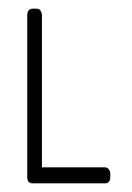

<svg xmlns="http://www.w3.org/2000/svg" viewBox="-20 -424 305 444"><path d="M223 0H56Q43 0 43 -14V-389Q43 -395 46 -399.5Q49 -404 56 -404H63Q71 -404 74 -399Q77 -394 77 -389V-37H223Q228 -37 231.5 -32.5Q235 -28 235 -23V-14Q235 -7 231.5 -3.5Q228 0 223 0Z"/></svg>

Font: Chathura
Style: Regular
Weight: 300
Designer: Appaji Ambarisha Darbha
Foundry: Aditya Fonts
Version: Version 1.00 2015